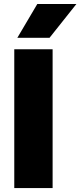

<svg xmlns="http://www.w3.org/2000/svg" viewBox="-20 -958 409 978"><path d="M52.7 -707H248V0H52.7ZM68.4 -765.6 169.9 -937.5H369.1L232.4 -765.6Z"/></svg>

Font: Wanted Sans ExtraBlack
Style: Regular
Weight: 900
Designer: Original Design by Kil Hyung-jin and Kang Hanbin, Wanted Lab, Inc; Hangeul from Source Han Sans by Jang Soo-young and Ka
Foundry: Wanted Lab, Inc.
Version: Version 1.001